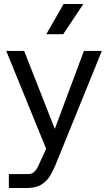

<svg xmlns="http://www.w3.org/2000/svg" viewBox="-20 -734 537 954"><path d="M24 200V131H120Q141 131 153.5 116.5Q166 102 174 82L242 -66L397 -481H486L256 85Q245 113 229 139.5Q213 166 186 183Q159 200 116 200ZM221 34 11 -481H100L269 -51ZM210 -564 296 -714H394L294 -564Z"/></svg>

Font: SUSE Thin
Style: Regular
Weight: 400
Version: Version 1.000